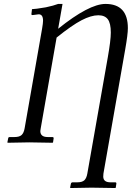

<svg xmlns="http://www.w3.org/2000/svg" viewBox="-20 -718 664 967"><path d="M104 -71.8 191.9 -573.2Q196.8 -601.6 196.8 -613.8Q196.8 -646 174.8 -646L152.8 -643.1L143.1 -642.1Q138.2 -642.1 138.2 -647L141.1 -671.9Q156.7 -671.9 210.9 -681.2Q250.5 -689.5 272.9 -698.2H294.9L272.9 -573.2Q428.7 -698.2 511.2 -698.2Q624 -698.2 624 -576.2Q624 -545.4 610.8 -470.2L501 155.8Q500 161.6 500 170.9Q500 200.2 536.1 200.2H560.1Q567.4 200.2 565.9 208L563 227.1L561 229Q480 227.1 440.9 227.1L335 229L333 227.1L336.9 208Q338.4 200.2 346.2 200.2H370.1Q394 200.2 405.3 189.5Q416 178.7 419.9 155.8L522.9 -429.2Q538.1 -515.1 538.1 -554.2Q538.1 -601.1 522.9 -621.1Q507.8 -641.1 475.1 -641.1Q439 -641.1 390.6 -616Q342.3 -590.8 265.1 -528.8L185.1 -71.8Q183.1 -60.1 183.1 -58.1Q183.1 -27.8 220.2 -27.8H243.2Q251.5 -27.8 250 -20L247.1 -1L245.1 1Q166 -1 127 -1L19 1L17.1 -1L21 -20Q21 -27.8 29.8 -27.8H53.2Q77.6 -27.8 88.9 -38.1Q100.1 -48.8 104 -71.8Z"/></svg>

Font: Linux Libertine G
Style: Italic
Weight: 400
Italic angle: -12°
Designer: Philipp H. Poll
Foundry: Philipp H. Poll
Version: Version 5.1.3